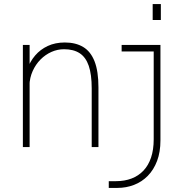

<svg xmlns="http://www.w3.org/2000/svg" viewBox="-20 -720 890 940"><path d="M92 0V-500H125V-402V0ZM429 0V-287Q429 -355.5 414.5 -397.8Q400 -440 370 -459.5Q340 -479 293.5 -479Q261.5 -479 231.8 -465.8Q202 -452.5 178.2 -428.5Q154.5 -404.5 140 -372.2Q125.5 -340 124 -302H100.5Q100.5 -343.5 113.8 -381.2Q127 -419 152.2 -448.5Q177.5 -478 214 -495Q250.5 -512 297.5 -512Q350.5 -512 387.2 -490Q424 -468 443 -419.5Q462 -371 462 -292V0ZM512.5 200V167H547.5Q590 167 624 154Q658 141 682.2 115.5Q706.5 90 719.5 51.5Q732.5 13 732.5 -38V-468H575.5V-500H765.5V-33Q765.5 24.5 749 68Q732.5 111.5 703.5 141Q674.5 170.5 636.2 185.2Q598 200 554.5 200ZM727.5 -700H767.5V-622H727.5Z"/></svg>

Font: Trispace Thin
Style: Regular
Weight: 100
Designer: Tyler Finck
Foundry: Etcetera Type Company
Version: Version 1.210